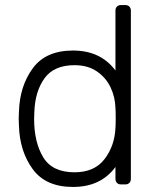

<svg xmlns="http://www.w3.org/2000/svg" viewBox="-20 -730 620 760"><path d="M437 -688Q437 -698 443 -704Q449 -710 459 -710H476Q486 -710 492 -704Q498 -698 498 -688V-22Q498 -12 492 -6Q486 0 476 0H459Q449 0 443 -6Q437 -12 437 -22V-69Q379 10 269 10Q161 10 109.5 -60.5Q58 -131 55 -232L54 -260L55 -288Q58 -389 109.5 -459.5Q161 -530 269 -530Q378 -530 437 -451ZM275 -472Q194 -472 156.5 -420.5Q119 -369 116 -288L115 -260Q115 -167 151 -107.5Q187 -48 275 -48Q354 -48 394 -100.5Q434 -153 437 -224Q438 -234 438 -263Q438 -292 437 -302Q436 -345 418 -383.5Q400 -422 364 -447Q328 -472 275 -472Z"/></svg>

Font: Rubik
Style: Regular
Weight: 300
Designer: Hubert & Fischer
Foundry: Hubert & Fischer
Version: Version 1.100